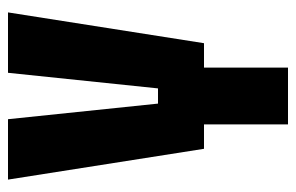

<svg xmlns="http://www.w3.org/2000/svg" viewBox="-150 -590 740 480"><g transform="rotate(-90 220.0 -350.0)"><path d="M149 0V-210H88L11 -700H162L201 -325H239L278 -700H429L352 -210H291V0Z"/></g></svg>

Font: Tektur Condensed SemiBold
Style: Regular
Weight: 600
Width: 3
Designer: Adam Jagosz
Foundry: Adam Jagosz
Version: Version 1.005;gftools[0.9.30]